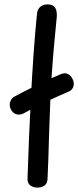

<svg xmlns="http://www.w3.org/2000/svg" viewBox="-20 -842 355 872"><path d="M148 -780Q150 -800 163 -811Q176 -822 195 -822Q213 -822 222.5 -815Q232 -808 235.5 -795.5Q239 -783 238 -767Q236 -739 229.5 -678Q223 -617 215.5 -510Q208 -403 203 -236Q202 -183 200 -132.5Q198 -82 196 -32Q196 -10 183 0Q170 10 150 10Q131 10 117.5 0Q104 -10 105 -32Q108 -126 112 -221Q116 -316 121 -410Q126 -504 132.5 -597Q139 -690 148 -780ZM85 -326Q68 -318 52 -324Q36 -330 28 -348Q23 -360 24.5 -371.5Q26 -383 32.5 -392Q39 -401 49 -405Q76 -420 106.5 -435Q137 -450 165.5 -464Q194 -478 217.5 -488.5Q241 -499 256 -505Q275 -513 289 -505.5Q303 -498 310 -482Q318 -466 313.5 -449.5Q309 -433 290 -425Q249 -408 196.5 -383Q144 -358 85 -326Z"/></svg>

Font: Playpen Sans Deva
Style: Regular
Weight: 400
Designer: Pooja Saxena, Gunjan Panchal, Laura Meseguer, Veronika Burian, José Scaglione
Foundry: TypeTogether
Version: Version 2.000